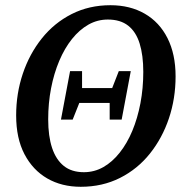

<svg xmlns="http://www.w3.org/2000/svg" viewBox="-20 -700 711 737"><path d="M214 -241 249 -427H295V-343L292 -324L259 -241ZM401 -241V-326L404 -345L436 -427H482L447 -241ZM290 17Q217 17 161.5 -15Q106 -47 74 -108Q42 -169 42 -257Q42 -341 67.5 -417Q93 -493 140.5 -552.5Q188 -612 255 -646Q322 -680 404 -680Q479 -680 535.5 -647.5Q592 -615 623 -553.5Q654 -492 654 -407Q654 -322 628.5 -246Q603 -170 555.5 -110.5Q508 -51 440.5 -17Q373 17 290 17ZM302 -39Q342 -39 376.5 -58.5Q411 -78 439.5 -114Q468 -150 488 -198Q508 -246 519 -303.5Q530 -361 530 -424Q530 -488 516 -533Q502 -578 472 -601.5Q442 -625 394 -625Q354 -625 319.5 -605.5Q285 -586 256.5 -550.5Q228 -515 207.5 -466.5Q187 -418 176 -361Q165 -304 165 -242Q165 -177 180 -132Q195 -87 225 -63Q255 -39 302 -39ZM256 -305 265 -362H440L432 -305Z"/></svg>

Font: Source Serif 4 18pt SemiBold
Style: Italic
Weight: 600
Italic angle: -12°
Designer: Frank Grießhammer
Foundry: Adobe Systems Incorporated
Version: Version 4.004;hotconv 1.0.116;makeotfexe 2.5.65601